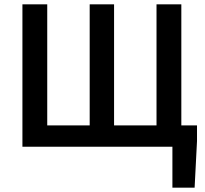

<svg xmlns="http://www.w3.org/2000/svg" viewBox="-20 -674 944 882"><path d="M83 -654V0H772V188H874L885 -26V-98H813V-654H699V-98H504V-654H392V-98H197V-654Z"/></svg>

Font: DAIFUKU Sans Semibold
Style: Regular
Weight: 600
Designer: Original font ‘Source Sans 3’ : Paul D. Hunt
Foundry: Daifuku
Version: Version 1.000